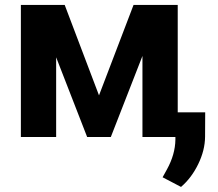

<svg xmlns="http://www.w3.org/2000/svg" viewBox="-20 -548 870 768"><path d="M63.5 0ZM376 -166.5 514.2 -528.3H690.9V0H549.8V-324.2L423.3 0H328.6L204.6 -318.8V0H63.5V-528.3H238.8ZM704.1 199.7 630.4 161.1 647.9 129.4Q680.7 69.8 681.6 10.7V-98.6H800.8L800.3 -1Q799.8 53.2 772.9 108.4Q746.1 163.6 704.1 199.7Z"/></svg>

Font: Roboto-o
Style: o-Bold
Weight: 700
Designer: Google
Version: Version 2.134; 2016; ttfautohint (v1.6)